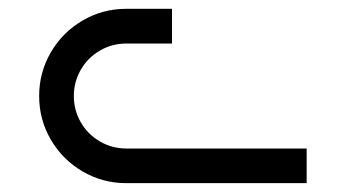

<svg xmlns="http://www.w3.org/2000/svg" viewBox="-20 -414 782 434"><path d="M673.2 -78.3H265.5Q233.3 -78.3 205.9 -94.2Q178.6 -110.1 162.7 -137.4Q146.9 -164.7 146.9 -197Q146.9 -229.2 162.7 -256.5Q178.6 -283.8 205.9 -299.7Q233.3 -315.6 265.5 -315.6H368.8V-394.1H265.5Q211.9 -394.1 166.7 -367.6Q121.5 -341.2 95 -295.9Q68.5 -250.5 68.5 -197Q68.5 -143.4 95 -98.1Q121.5 -52.9 166.7 -26.5Q211.9 0 265.5 0H673.2Z"/></svg>

Font: Arad-FD-VF Thin
Style: Regular
Weight: 100
Designer: Mohammad Darvishi
Version: Version 1.010;September 21, 2024;FontCreator 15.0.0.2992 64-